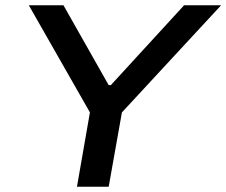

<svg xmlns="http://www.w3.org/2000/svg" viewBox="-20 -706 856 726"><path d="M271 0 320 -281 89 -686H220L391 -384H399L676 -686H816L441 -281L391 0Z"/></svg>

Font: Archivo SemiExpanded Medium
Style: Italic
Weight: 500
Width: 6
Italic angle: -10°
Designer: Hector Gatti
Foundry: Omnibus-Type
Version: Version 2.001